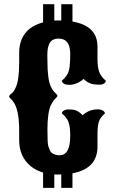

<svg xmlns="http://www.w3.org/2000/svg" viewBox="-20 -803 559 929"><path d="M188.5 106V31.7Q134.8 16.1 103.8 -24.7Q72.8 -65.4 72.8 -125.5V-171.4Q72.8 -277.3 41.5 -314.5Q33.7 -324.2 29.3 -327.6Q24.4 -332 24.4 -335.9Q24.4 -342.3 35.4 -350.3Q46.4 -358.4 55.7 -378.9Q72.8 -414.1 72.8 -500V-545.9Q72.8 -663.6 188.5 -694.8V-782.7H242.7V-703.6Q252 -704.1 261.7 -704.1Q269 -704.1 276.4 -704.1V-782.7H330.6V-698.7Q451.7 -678.2 451.7 -577.1V-518.1Q451.7 -477.1 460.2 -454.6Q468.8 -432.1 492.2 -412.1Q492.2 -400.4 473.6 -394.5Q463.9 -392.1 438 -394.5Q412.1 -397 392.6 -414.1L383.8 -420.9Q372.1 -409.2 352.8 -400.9Q333.5 -392.6 319.3 -392.6Q294.9 -392.6 287.1 -399.4Q279.3 -406.2 278.8 -412.1Q296.4 -427.2 305.2 -442.4Q314 -457.5 316.9 -480.7Q319.8 -503.9 319.8 -542Q319.8 -616.2 263.7 -616.2Q229 -616.2 217.8 -589.8Q209 -569.3 209 -537.1L209.5 -506.3Q209.5 -417 226.6 -382.8Q236.8 -362.3 247.6 -353Q257.8 -343.8 257.8 -339.8Q257.8 -335.9 252.7 -331.1Q247.6 -326.2 241.2 -318.4Q233.9 -309.6 226.6 -294.9Q209.5 -259.3 209.5 -175.3Q209.5 -109.9 213.4 -97.2Q217.3 -85.4 221.2 -75.9Q225.1 -66.4 231.4 -62.5Q247.1 -51.8 269 -51.8Q319.8 -51.8 319.8 -146.5Q319.8 -190.4 311.5 -212.4Q303.2 -234.4 279.3 -254.4Q279.3 -266.1 297.9 -271.5Q307.6 -274.9 330.6 -272.7Q353.5 -270.5 372.1 -252.9L379.4 -245.6Q412.1 -273.9 452.6 -273.9Q475.6 -273.9 485.4 -261.2Q486.8 -259.3 487.8 -254.4Q465.8 -235.8 458.7 -215.1Q451.7 -194.3 451.7 -153.3V-94.2Q451.7 13.2 330.6 35.6V106H276.4V41Q267.6 41.5 258.3 41.5Q250.5 41.5 242.7 41V106Z"/></svg>

Font: Sancreek
Style: Regular
Weight: 400
Designer: Vernon Adams
Foundry: Vernon Adams
Version: Version 1.100; ttfautohint (v1.8.4.7-5d5b)